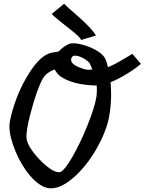

<svg xmlns="http://www.w3.org/2000/svg" viewBox="-20 -978 772 1025"><path d="M494.1 -457Q497.1 -475.6 497.1 -495.1Q497.1 -502 497.1 -507.8Q497.1 -513.7 496.1 -521.5Q472.7 -521.5 440.4 -524.9Q408.2 -528.3 376.5 -537.1Q344.7 -545.9 317.4 -561Q290 -576.2 276.4 -599.6Q274.4 -601.6 273.9 -603.5Q273.4 -605.5 272.5 -607.4Q258.8 -602.5 245.1 -594.7Q231.4 -586.9 218.8 -573.2Q210 -563.5 199.7 -541.5Q189.5 -519.5 178.7 -489.7Q168 -460 157.7 -425.8Q147.5 -391.6 139.2 -358.4Q130.9 -325.2 126 -296.4Q121.1 -267.6 121.1 -249Q121.1 -239.3 122.1 -236.3Q125 -213.9 145 -183.6Q165 -153.3 191.9 -125.5Q218.8 -97.7 246.6 -78.1Q274.4 -58.6 293.9 -58.6H296.9Q309.6 -59.6 327.6 -82Q345.7 -104.5 365.7 -139.2Q385.7 -173.8 406.7 -217.3Q427.7 -260.7 445.3 -304.7Q462.9 -348.6 476.1 -388.7Q489.3 -428.7 494.1 -457ZM472.7 -607.4Q464.8 -628.9 458 -641.6Q441.4 -659.2 419.4 -669.9Q397.5 -680.7 380.9 -680.7Q369.1 -680.7 365.2 -674.8Q359.4 -667 359.4 -659.2Q359.4 -628.9 432.6 -608.4Q442.4 -605.5 452.1 -605.5Q457 -605.5 462.4 -606Q467.8 -606.4 472.7 -607.4ZM732.4 -636.7Q720.7 -627 702.6 -613.8Q684.6 -600.6 662.6 -586.9Q640.6 -573.2 616.7 -560.5Q592.8 -547.9 570.3 -539.1Q573.2 -506.8 573.2 -473.6Q573.2 -425.8 565.9 -375Q558.6 -324.2 540 -277.3Q519.5 -223.6 486.8 -169.4Q454.1 -115.2 414.6 -71.3Q375 -27.3 333 0Q291 27.3 252 27.3Q248 27.3 245.1 26.9Q242.2 26.4 238.3 26.4Q213.9 22.5 189 4.9Q164.1 -12.7 140.6 -40Q117.2 -67.4 97.2 -101.1Q77.1 -134.8 62.5 -170.4Q47.9 -206.1 39.1 -240.2Q30.3 -274.4 30.3 -302.7Q30.3 -308.6 30.8 -314.9Q31.2 -321.3 32.2 -327.1Q39.1 -367.2 57.6 -422.9Q76.2 -478.5 104 -532.7Q131.8 -586.9 166.5 -631.3Q201.2 -675.8 241.2 -692.4Q250 -696.3 267.6 -698.7Q285.2 -701.2 293 -703.1Q308.6 -719.7 326.2 -731.4Q343.8 -743.2 357.4 -746.1Q360.4 -746.1 363.8 -746.6Q367.2 -747.1 371.1 -747.1Q388.7 -747.1 413.1 -741.2Q437.5 -735.4 462.4 -725.1Q487.3 -714.8 508.3 -700.2Q529.3 -685.5 540 -668Q548.8 -651.4 556.6 -619.1Q595.7 -635.7 630.9 -657.2Q666 -678.7 686.5 -690.4ZM322.3 -958Q330.1 -949.2 353 -929.2Q376 -909.2 403.3 -884.8Q430.7 -860.4 455.6 -834.5Q480.5 -808.6 492.2 -788.1L413.1 -764.6Q411.1 -771.5 399.9 -782.7Q388.7 -793.9 372.1 -807.6Q355.5 -821.3 336.4 -835.9Q317.4 -850.6 300.8 -864.3Q284.2 -877.9 272 -888.2Q259.8 -898.4 256.8 -904.3Z"/></svg>

Font: Miniver
Style: Regular
Weight: 400
Designer: Dathan Boardman
Foundry: Open Window
Version: Version 1.000